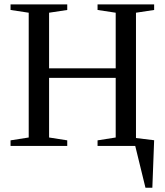

<svg xmlns="http://www.w3.org/2000/svg" viewBox="-20 -675 762 888"><path d="M692.9 -26.4 684.6 193.4H652.8L605.5 0H431.2V-25.9L515.1 -39.1V-314.9H207V-39.1L291 -25.9V0H28.8V-25.9L112.8 -39.1V-616.2L28.8 -628.9V-654.8H291V-628.9L207 -616.2V-358.9H515.1V-616.2L431.2 -628.9V-654.8H692.9V-628.9L608.9 -616.2V-36.6Z"/></svg>

Font: Tinos
Style: Regular
Weight: 400
Designer: Steve Matteson
Foundry: Monotype Imaging Inc.
Version: Version 1.23